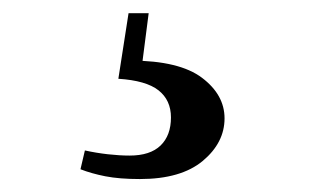

<svg xmlns="http://www.w3.org/2000/svg" viewBox="-20 -24 487 292"><path d="M160 95.8 175.5 -3.9H206.1L195.1 81.7L179.2 68.1Q252.9 68.4 287.2 94.3Q321.5 120.2 321.5 156Q321.5 193 288.4 220.7Q255.3 248.3 192.8 248.3Q161.6 248.3 140.2 244.1Q118.9 239.9 102.4 233.4L109.1 204.8Q126.3 208.6 144.1 210.6Q161.9 212.6 177.1 212.6Q208.4 212.6 224.2 197.3Q240 182 240 154.6Q240 128.3 221.1 113.4Q202.2 98.5 160 95.8Z"/></svg>

Font: Noto Serif SC ExtraLight
Style: Regular
Weight: 200
Designer: Ryoko NISHIZUKA 西塚涼子 (kana & ideographs); Frank Grießhammer (Latin, Greek & Cyrillic); Wenlong ZHANG 张文龙 (bopomofo); San
Foundry: Adobe
Version: Version 2.002-H1;hotconv 1.1.0;makeotfexe 2.6.0